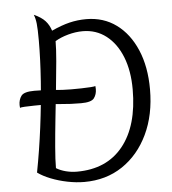

<svg xmlns="http://www.w3.org/2000/svg" viewBox="-58 -900 869 968"><g transform="rotate(-5 376.5 -416.0)"><path d="M234 -759Q284 -782 325 -792Q366 -802 410 -802Q497 -802 562 -754.5Q627 -707 663.5 -621.5Q700 -536 700 -422Q700 -293 653 -194.5Q606 -96 523 -40.5Q440 15 330 15Q289 15 244.5 6Q200 -3 161 -18.5Q122 -34 96 -53Q117 -162 132 -279.5Q147 -397 155 -509Q163 -621 163 -715Q163 -774 160 -801Q157 -828 149 -847Q187 -830 206 -809Q225 -788 234 -759ZM193 -67Q214 -54 241.5 -47Q269 -40 297 -40Q448 -40 530.5 -142.5Q613 -245 613 -429Q613 -523 585 -593.5Q557 -664 506 -703.5Q455 -743 387 -743Q351 -743 313 -732.5Q275 -722 247 -705Q247 -667 241.5 -604Q236 -541 228 -465.5Q220 -390 212 -314.5Q204 -239 198.5 -174Q193 -109 193 -67ZM348 -382Q293 -382 249 -386.5Q205 -391 162 -391Q139 -391 111.5 -390.5Q84 -390 63 -389Q42 -388 39 -385Q39 -389 38.5 -392.5Q38 -396 38 -400Q38 -427 52 -446Q66 -465 118 -465Q171 -465 216 -460.5Q261 -456 304 -456Q328 -456 355 -456.5Q382 -457 402.5 -458.5Q423 -460 427 -462Q427 -458 427.5 -454.5Q428 -451 428 -447Q428 -420 414 -401Q400 -382 348 -382Z"/></g></svg>

Font: Merienda Light
Style: Regular
Weight: 300
Designer: Eduardo Rodriguez Tunni
Foundry: Eduardo Rodriguez Tunni
Version: Version 2.001; ttfautohint (v1.8.4.7-5d5b)